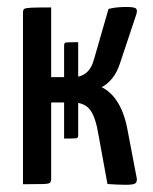

<svg xmlns="http://www.w3.org/2000/svg" viewBox="-20 -521 433 543"><path d="M335.1 1.6Q323 1.6 310.5 1Q297.9 0.4 283.9 -0.6L258.6 -139.2Q250.4 -190.3 234.4 -210.8Q218.4 -231.3 185 -231.3H124.7V-14.5Q124.7 -7.2 121.4 -4.1Q118.1 -1 101.5 -0.5Q84.8 0 45 0V-485.5Q45 -492.8 48.2 -495.6Q51.5 -498.4 68.2 -499.2Q84.8 -500 124.7 -500V-302.8H188.3Q208.5 -302.8 223.7 -315Q238.9 -327.1 246.1 -354.2L286.9 -495.8Q301.3 -499.4 313.8 -500.3Q326.4 -501.3 336.2 -501.3Q358.5 -501.3 363.9 -497.5Q369.2 -493.7 365.9 -481.5L319.2 -341.4Q310.8 -315.8 297.1 -299.1Q283.3 -282.4 267.6 -274.4Q295.5 -260.8 314.4 -229Q333.3 -197.3 341.6 -148.5L367.1 -15.2Q367.5 -5.3 361.7 -1.8Q356 1.6 335.1 1.6ZM161.3 -129.1V-392.3Q161.3 -399.7 166.2 -400.7Q171.2 -401.7 201.1 -401.7V-138.1Q201.1 -131.1 196.2 -130.1Q191.3 -129.1 161.3 -129.1Z"/></svg>

Font: Yanone Kaffeesatz ExtraLight
Style: Regular
Weight: 200
Designer: Yanone (Cyrillic: Daniel Pouzeot, Huerta Tipografica, and Cyreal)
Foundry: Yanone
Version: Version 2.003